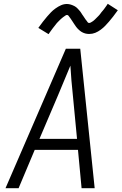

<svg xmlns="http://www.w3.org/2000/svg" viewBox="-20 -992 641 1012"><path d="M9 0 327 -735H403L479 0H410L391 -202H163L78 0ZM386 -260 364 -490Q360 -529 356.5 -568Q353 -607 351 -646Q335 -607 318.5 -568Q302 -529 286 -490L188 -260ZM236 -812 182 -845Q195 -863 206.5 -878Q218 -893 228.5 -905Q239 -917 248.5 -927Q258 -937 272.5 -947.5Q287 -958 302 -964.5Q317 -971 333 -971Q339 -971 344 -970Q349 -969 354 -967.5Q359 -966 363.5 -964Q368 -962 373 -959.5Q378 -957 381.5 -954Q385 -951 388.5 -947.5Q392 -944 395.5 -940Q399 -936 402.5 -932Q406 -928 408 -924Q410 -920 413 -916Q416 -912 419 -907.5Q422 -903 425 -898.5Q428 -894 431 -889.5Q434 -885 437 -882Q440 -879 442 -875Q444 -871 450 -871Q454 -871 457.5 -873Q461 -875 464.5 -877Q468 -879 472 -882Q476 -885 480 -889Q484 -893 485 -894Q486 -895 488.5 -897.5Q491 -900 493.5 -902.5Q496 -905 499 -908Q502 -911 504.5 -914Q507 -917 509.5 -920.5Q512 -924 515 -928Q518 -932 521.5 -935.5Q525 -939 528 -943.5Q531 -948 534.5 -952.5Q538 -957 541 -961.5Q544 -966 548 -972L601 -938Q588 -920 576.5 -905Q565 -890 554.5 -878Q544 -866 534.5 -856Q525 -846 511 -835.5Q497 -825 482 -819Q467 -813 451 -813Q445 -813 440 -813.5Q435 -814 429.5 -815.5Q424 -817 419.5 -819Q415 -821 410.5 -823.5Q406 -826 402.5 -829Q399 -832 395 -835.5Q391 -839 387.5 -843Q384 -847 381 -851Q378 -855 375.5 -859Q373 -863 370 -867Q367 -871 364.5 -875.5Q362 -880 358.5 -884.5Q355 -889 352.5 -893.5Q350 -898 347 -901Q344 -904 341.5 -908.5Q339 -913 333 -913Q329 -913 325.5 -910.5Q322 -908 319 -906Q316 -904 312 -901Q308 -898 303.5 -894Q299 -890 298 -889Q297 -888 294.5 -885.5Q292 -883 289.5 -880.5Q287 -878 284 -875Q281 -872 278.5 -869Q276 -866 273.5 -862.5Q271 -859 268 -855.5Q265 -852 262 -848Q259 -844 255.5 -839.5Q252 -835 249 -830.5Q246 -826 242.5 -821.5Q239 -817 236 -812Z"/></svg>

Font: Iosevka Aile Light Oblique
Style: Regular
Weight: 300
Italic angle: -9°
Designer: Belleve Invis
Foundry: Belleve Invis
Version: Version 31.1.0; ttfautohint (v1.8.4)